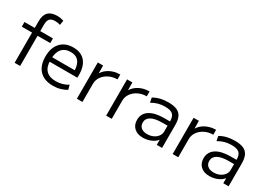

<svg xmlns="http://www.w3.org/2000/svg" viewBox="-1 -1572 3310 2385"><g transform="rotate(30 1654.5 -380.0)"><path d="M172 0V-433H25V-500H172V-597Q172 -684 214 -727Q256 -770 341 -770Q366 -770 390 -766Q414 -762 435 -755L424 -689Q388 -701 352 -701Q298 -701 274.5 -676Q251 -651 251 -591V-500H433V-433H251V0Z M725 10Q600 10 532 -60Q464 -130 464 -260Q464 -386 529.5 -458Q595 -530 711 -530Q822 -530 881 -462.5Q940 -395 940 -269Q940 -259 940 -248Q940 -237 939 -229H507V-293H881L866 -272Q866 -369 827 -417Q788 -465 711 -465Q629 -465 585 -413.5Q541 -362 541 -267V-247Q541 -153 588 -105Q635 -57 726 -57Q774 -57 819 -69.5Q864 -82 900 -106L917 -43Q879 -18 829.5 -4Q780 10 725 10Z M1065 0V-520H1141L1142 -411H1144Q1167 -448 1203 -474.5Q1239 -501 1285 -515.5Q1331 -530 1382 -530V-460Q1316 -460 1262 -433Q1208 -406 1176.5 -361Q1145 -316 1145 -260V0Z M1485 0V-520H1561L1562 -411H1564Q1587 -448 1623 -474.5Q1659 -501 1705 -515.5Q1751 -530 1802 -530V-460Q1736 -460 1682 -433Q1628 -406 1596.5 -361Q1565 -316 1565 -260V0Z M2014 10Q1935 10 1889 -32.5Q1843 -75 1843 -147Q1843 -237 1916 -285.5Q1989 -334 2125 -334H2208Q2208 -405 2175.5 -434Q2143 -463 2066 -463Q2013 -463 1967.5 -450.5Q1922 -438 1876 -411L1863 -478Q1910 -505 1962 -517.5Q2014 -530 2075 -530Q2151 -530 2197.5 -509.5Q2244 -489 2265.5 -444.5Q2287 -400 2287 -327V0H2211V-71H2208Q2182 -35 2127.5 -12.5Q2073 10 2014 10ZM2039 -55Q2086 -55 2124.5 -73Q2163 -91 2185.5 -121.5Q2208 -152 2208 -189V-273H2135Q2029 -273 1975 -242.5Q1921 -212 1921 -154Q1921 -108 1952 -81.5Q1983 -55 2039 -55Z M2439 0V-520H2515L2516 -411H2518Q2541 -448 2577 -474.5Q2613 -501 2659 -515.5Q2705 -530 2756 -530V-460Q2690 -460 2636 -433Q2582 -406 2550.5 -361Q2519 -316 2519 -260V0Z M2968 10Q2889 10 2843 -32.5Q2797 -75 2797 -147Q2797 -237 2870 -285.5Q2943 -334 3079 -334H3162Q3162 -405 3129.5 -434Q3097 -463 3020 -463Q2967 -463 2921.5 -450.5Q2876 -438 2830 -411L2817 -478Q2864 -505 2916 -517.5Q2968 -530 3029 -530Q3105 -530 3151.5 -509.5Q3198 -489 3219.5 -444.5Q3241 -400 3241 -327V0H3165V-71H3162Q3136 -35 3081.5 -12.5Q3027 10 2968 10ZM2993 -55Q3040 -55 3078.5 -73Q3117 -91 3139.5 -121.5Q3162 -152 3162 -189V-273H3089Q2983 -273 2929 -242.5Q2875 -212 2875 -154Q2875 -108 2906 -81.5Q2937 -55 2993 -55Z"/></g></svg>

Font: M PLUS 2
Style: Regular
Weight: 400
Designer: Coji Morishita
Foundry: UNDERFOREST DESIGN
Version: Version 1.001